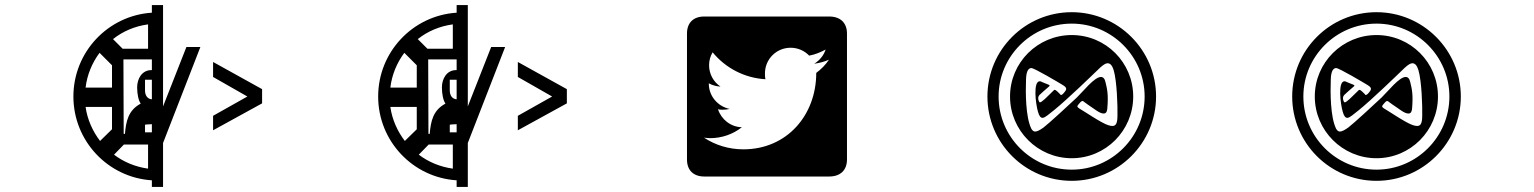

<svg xmlns="http://www.w3.org/2000/svg" viewBox="-20 -680 6040 756"><path d="M374 -125C345 -163 324 -209 317 -259H421V-171ZM563 -111V-16C513 -23 467 -42 429 -71L468 -111ZM317 -335C323 -386 343 -433 372 -472L421 -423V-335ZM466 -446H578V-404C539 -405 520 -370 520 -336C520 -310 525 -285 534 -272C485 -246 476 -202 472 -153H467ZM551 -366H578V-289C561 -290 551 -304 551 -324ZM551 -189C551 -189 563 -191 578 -191V-159H551ZM425 -526C464 -557 511 -577 563 -584V-488H463ZM269 -300C269 -125 405 19 578 30V56H622V-117L769 -495H714L622 -261V-660H578V-630C405 -619 269 -475 269 -300ZM1012 -273V-329L819 -436V-377L954 -300L819 -224V-167Z M1574 -125C1545 -163 1524 -209 1517 -259H1621V-171ZM1763 -111V-16C1713 -23 1667 -42 1629 -71L1668 -111ZM1517 -335C1523 -386 1543 -433 1572 -472L1621 -423V-335ZM1666 -446H1778V-404C1739 -405 1720 -370 1720 -336C1720 -310 1725 -285 1734 -272C1685 -246 1676 -202 1672 -153H1667ZM1751 -366H1778V-289C1761 -290 1751 -304 1751 -324ZM1751 -189C1751 -189 1763 -191 1778 -191V-159H1751ZM1625 -526C1664 -557 1711 -577 1763 -584V-488H1663ZM1469 -300C1469 -125 1605 19 1778 30V56H1822V-117L1969 -495H1914L1822 -261V-660H1778V-630C1605 -619 1469 -475 1469 -300ZM2212 -273V-329L2019 -436V-377L2154 -300L2019 -224V-167Z M2907 -92C2849 -92 2796 -109 2752 -138C2760 -137 2768 -136 2776 -136C2823 -136 2867 -152 2901 -179C2857 -180 2820 -210 2807 -250C2813 -248 2819 -248 2826 -248C2835 -248 2844 -249 2853 -251C2806 -261 2771 -302 2771 -350V-352C2785 -344 2801 -340 2817 -339C2790 -357 2772 -388 2772 -423C2772 -442 2777 -459 2786 -474C2836 -413 2910 -373 2994 -368C2992 -376 2992 -384 2992 -391C2992 -447 3037 -492 3093 -492C3122 -492 3148 -480 3166 -461C3189 -465 3211 -474 3231 -485C3223 -461 3207 -442 3186 -429C3207 -432 3226 -437 3244 -445C3231 -425 3213 -407 3194 -393C3194 -227 3079 -92 2907 -92ZM3315 -548C3315 -590 3289 -615 3245 -615H2753C2710 -615 2685 -590 2685 -548V-52C2685 -10 2710 15 2753 15H3245C3289 15 3315 -10 3315 -52Z M4165 -345C4185 -333 4179 -326 4168 -313C4157 -301 4155 -308 4155 -308C4155 -308 4153 -311 4143 -320C4133 -330 4130 -325 4130 -325C4130 -325 4115 -310 4094 -290C4084 -281 4078 -277 4075 -277C4072 -277 4071 -281 4069 -286C4065 -300 4074 -307 4074 -307C4074 -307 4101 -332 4110 -339C4119 -346 4107 -346 4083 -357C4080 -359 4077 -360 4074 -360C4047 -360 4058 -270 4067 -240C4072 -222 4078 -216 4085 -216C4095 -216 4109 -230 4130 -246C4183 -289 4280 -383 4311 -413C4324 -425 4334 -431 4341 -431C4353 -431 4360 -420 4365 -404C4378 -361 4381 -260 4380 -225C4380 -193 4373 -184 4360 -184C4356 -184 4350 -185 4344 -187C4317 -195 4246 -244 4231 -252C4217 -261 4222 -263 4231 -274C4242 -288 4247 -280 4247 -280C4247 -280 4271 -262 4297 -245C4310 -236 4319 -233 4326 -233C4336 -233 4339 -242 4340 -252C4345 -309 4339 -331 4333 -356C4330 -371 4323 -377 4315 -377C4289 -377 4245 -320 4220 -296C4187 -265 4110 -194 4089 -178C4075 -168 4064 -162 4056 -162C4050 -162 4045 -166 4041 -173C4018 -219 4018 -317 4020 -368C4021 -404 4032 -412 4041 -412C4053 -412 4152 -353 4165 -345ZM3912 -300C3912 -458 4041 -587 4200 -587C4358 -587 4487 -458 4487 -300C4487 -141 4358 -12 4200 -12C4041 -12 3912 -141 3912 -300ZM3957 -300C3957 -166 4066 -57 4200 -57C4334 -57 4442 -166 4442 -300C4442 -434 4334 -542 4200 -542C4066 -542 3957 -434 3957 -300ZM3868 -300C3868 -117 4016 32 4200 32C4383 32 4532 -117 4532 -300C4532 -483 4383 -632 4200 -632C4016 -632 3868 -483 3868 -300Z M5365 -345C5385 -333 5379 -326 5368 -313C5357 -301 5355 -308 5355 -308C5355 -308 5353 -311 5343 -320C5333 -330 5330 -325 5330 -325C5330 -325 5315 -310 5294 -290C5284 -281 5278 -277 5275 -277C5272 -277 5271 -281 5269 -286C5265 -300 5274 -307 5274 -307C5274 -307 5301 -332 5310 -339C5319 -346 5307 -346 5283 -357C5280 -359 5277 -360 5274 -360C5247 -360 5258 -270 5267 -240C5272 -222 5278 -216 5285 -216C5295 -216 5309 -230 5330 -246C5383 -289 5480 -383 5511 -413C5524 -425 5534 -431 5541 -431C5553 -431 5560 -420 5565 -404C5578 -361 5581 -260 5580 -225C5580 -193 5573 -184 5560 -184C5556 -184 5550 -185 5544 -187C5517 -195 5446 -244 5431 -252C5417 -261 5422 -263 5431 -274C5442 -288 5447 -280 5447 -280C5447 -280 5471 -262 5497 -245C5510 -236 5519 -233 5526 -233C5536 -233 5539 -242 5540 -252C5545 -309 5539 -331 5533 -356C5530 -371 5523 -377 5515 -377C5489 -377 5445 -320 5420 -296C5387 -265 5310 -194 5289 -178C5275 -168 5264 -162 5256 -162C5250 -162 5245 -166 5241 -173C5218 -219 5218 -317 5220 -368C5221 -404 5232 -412 5241 -412C5253 -412 5352 -353 5365 -345ZM5112 -300C5112 -458 5241 -587 5400 -587C5558 -587 5687 -458 5687 -300C5687 -141 5558 -12 5400 -12C5241 -12 5112 -141 5112 -300ZM5157 -300C5157 -166 5266 -57 5400 -57C5534 -57 5642 -166 5642 -300C5642 -434 5534 -542 5400 -542C5266 -542 5157 -434 5157 -300ZM5068 -300C5068 -117 5216 32 5400 32C5583 32 5732 -117 5732 -300C5732 -483 5583 -632 5400 -632C5216 -632 5068 -483 5068 -300Z"/></svg>

Font: CryptoKit 1.4
Style: Regular
Weight: 400
Monospace: yes
Designer: Oceane Juvin
Foundry: http://www.head-geneve.ch
Version: Version 1.000